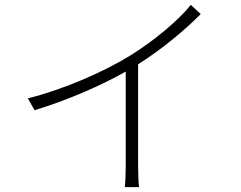

<svg xmlns="http://www.w3.org/2000/svg" viewBox="-20 -752 996 794"><path d="M769.2 -731.9C716.3 -665.8 615.1 -582 518.1 -522C412.3 -457 250 -384.2 95.2 -345.2L122.9 -296.2C257.8 -337 398.1 -398.1 500 -456V-66.1C500 -34.1 498.2 6 496.1 22H555C552.9 6 551.1 -34.1 551.1 -66.1V-486.2C651.3 -549 748.9 -631.7 810 -693.9Z"/></svg>

Font: Karasuma Gothic
Style: Light
Weight: 300
Designer: Rasmus Andersson / Ryoko Nishizuka
Foundry: rsms
Version: Version 1.00